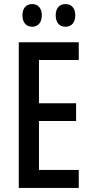

<svg xmlns="http://www.w3.org/2000/svg" viewBox="-20 -921 452 941"><path d="M90 -846C90 -809 110 -790 138 -790C165 -790 185 -809 185 -846C185 -882 165 -901 138 -901C110 -901 90 -883 90 -846ZM253 -846C253 -809 272 -790 301 -790C329 -790 349 -809 349 -846C349 -882 329 -901 301 -901C273 -901 253 -883 253 -846ZM366 0V-88H171V-328H353V-415H171V-627H366V-714H72V0Z"/></svg>

Font: Noto Sans Gurmukhi UI ExtraCondensed Medium
Style: Regular
Weight: 500
Width: 2
Designer: Jelle Bosma - Monotype Design Team
Foundry: Monotype Imaging Inc.
Version: Version 2.004